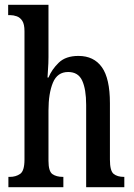

<svg xmlns="http://www.w3.org/2000/svg" viewBox="-20 -780 560 800"><path d="M15 0V-43H21Q46 -43 64 -55.5Q82 -68 82 -115V-650Q82 -679 73 -693Q64 -707 50 -712Q36 -717 22 -717H14V-760H182V-542Q182 -516 180 -490.5Q178 -465 178 -457H182Q196 -491 225 -519Q254 -547 307 -547Q371 -547 404.5 -500Q438 -453 438 -350V-115Q438 -68 453.5 -55.5Q469 -43 496 -43H498V0H339V-343Q339 -408 322.5 -444Q306 -480 264 -480Q219 -480 200.5 -435.5Q182 -391 182 -319V-110Q182 -66 198.5 -54.5Q215 -43 242 -43H244V0Z"/></svg>

Font: Noto Serif Hebrew ExtraCondensed Medium
Style: Regular
Weight: 500
Width: 2
Designer: Monotype Design Team
Foundry: Monotype Imaging Inc.
Version: Version 2.004; ttfautohint (v1.8.4.7-5d5b)